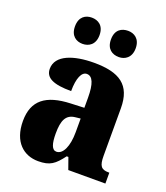

<svg xmlns="http://www.w3.org/2000/svg" viewBox="-140 -856 835 963"><g transform="rotate(20 277.0 -374.5)"><path d="M378 -619C409 -619 443 -638 443 -689C443 -741 409 -759 378 -759C343 -759 311 -741 311 -689C311 -638 343 -619 378 -619ZM184 -619C217 -619 250 -638 250 -689C250 -741 217 -759 184 -759C151 -759 119 -741 119 -689C119 -638 151 -619 184 -619ZM176 10C239 10 263 -9 303 -62H312L334 0H532V-58H528C488 -58 476 -74 476 -128V-381C476 -506 408 -550 272 -550C164 -550 73 -519 73 -446C73 -397 118 -377 212 -377C212 -447 230 -485 257 -485C288 -485 303 -449 303 -374V-321L231 -318C101 -313 36 -264 36 -154C36 -42 99 10 176 10ZM246 -66C222 -66 212 -96 212 -151C212 -221 228 -256 277 -261L304 -264V-191C304 -116 281 -66 246 -66Z"/></g></svg>

Font: Noto Serif Devanagari Condensed Black
Style: Regular
Weight: 900
Width: 3
Designer: Universal Thirst, Indian Type Foundry and the Monotype Design Team
Foundry: Monotype Imaging Inc.
Version: Version 2.004